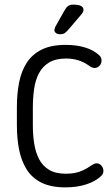

<svg xmlns="http://www.w3.org/2000/svg" viewBox="-20 -800 471 830"><path d="M122 -335Q122 -377 127.5 -415.5Q133 -454 148.5 -483.5Q164 -513 192.5 -530Q221 -547 266 -547Q322 -547 365 -516Q379 -506 388 -506Q401 -506 410 -515.5Q419 -525 419 -538Q419 -551 410 -560Q386 -583 348.5 -594.5Q311 -606 264 -606Q201 -606 160 -585.5Q119 -565 95.5 -528.5Q72 -492 62.5 -443Q53 -394 53 -337V-259Q53 -202 62.5 -153.5Q72 -105 95 -68Q118 -31 159 -10.5Q200 10 263 10Q313 10 353 -3Q393 -16 417 -39Q427 -48 427 -61Q427 -74 418.5 -84Q410 -94 397 -94Q389 -94 375 -85Q357 -72 339.5 -64Q322 -56 304.5 -52.5Q287 -49 265 -49Q220 -49 192 -66Q164 -83 149 -112Q134 -141 128 -178.5Q122 -216 122 -258ZM341 -757Q341 -764 337 -769Q333 -774 323.5 -777Q314 -780 298 -780Q283 -780 275 -774.5Q267 -769 259 -755L219 -684Q218 -680 216.5 -676Q215 -672 215 -670Q215 -663 221.5 -657.5Q228 -652 240 -652Q251 -652 257.5 -655.5Q264 -659 274 -670L332 -738Q341 -749 341 -757Z"/></svg>

Font: Beiruti
Style: Regular
Weight: 400
Designer: Arlette Boutros
Foundry: Boutros
Version: Version 1.41